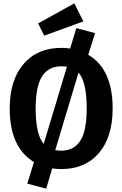

<svg xmlns="http://www.w3.org/2000/svg" viewBox="-20 -994 731 1147"><path d="M478 -866 244 -781 208 -854 424 -974ZM507 -667Q653 -581 653 -346Q653 -176 571 -80Q489 16 346 16Q315 16 292 12L256 133L143 103L183 -26Q38 -113 38 -346Q38 -515 120.5 -611.5Q203 -708 346 -708Q376 -708 399 -704L436 -826L548 -796ZM346 -598Q270 -598 231.5 -538Q193 -478 193 -346Q193 -191 241 -134L380 -596Q358 -598 346 -598ZM346 -94Q422 -94 460 -153.5Q498 -213 498 -346Q498 -505 449 -560L310 -97Q328 -94 346 -94Z"/></svg>

Font: Fira Sans SemiBold
Style: Regular
Weight: 600
Designer: bBox Type GmbH & Carrois Corporate GbR & Edenspiekermann AG
Foundry: bBox Type GmbH & Carrois Corporate GbR & Edenspiekermann AG
Version: Version 4.301;PS 004.301;hotconv 1.0.88;makeotf.lib2.5.64775